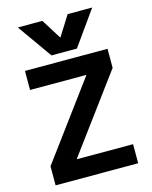

<svg xmlns="http://www.w3.org/2000/svg" viewBox="-143 -1091 935 1183"><g transform="rotate(-15 324.5 -500.0)"><path d="M88.1 -1000H244.7L324.3 -873.3H326.3L406 -1000H562.6L406 -780H244ZM61.3 0V-121.6L419.7 -606.4V-608.4H61.3V-730H588V-608.4L229.6 -123.6V-121.6H588V0Z"/></g></svg>

Font: M PLUS 2 Thin
Style: Regular
Weight: 100
Designer: Coji Morishita
Foundry: UNDERFOREST DESIGN
Version: Version 1.001